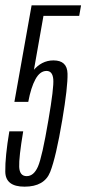

<svg xmlns="http://www.w3.org/2000/svg" viewBox="-31 -695 324 720"><path d="M61 5Q135.5 5 157.2 -50.2Q179 -105.5 202.5 -245Q223.5 -369.5 222.2 -419Q221 -468.5 169.5 -468.5Q124 -468.5 91.8 -428.2Q59.5 -388 45.5 -313.5L75 -313Q85 -367 102 -398Q119 -429 143.5 -429Q166 -429 168.8 -397.8Q171.5 -366.5 150.5 -244.5Q127 -105.5 111.2 -70Q95.5 -34.5 69 -34.5Q42.5 -34.5 41 -69.2Q39.5 -104 56 -202.5H4Q-12 -107.5 -11.2 -51.2Q-10.5 5 61 5ZM23 -313H75L132 -635.5H266L273 -675H87.5Z"/></svg>

Font: Anybody ExtraCondensed Light
Style: Italic
Weight: 300
Width: 2
Italic angle: -10°
Version: Version 1.113;gftools[0.9.25]